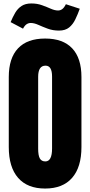

<svg xmlns="http://www.w3.org/2000/svg" viewBox="-20 -1092 526 1120"><path d="M243.2 7.8Q140.1 7.8 85.7 -54.4Q31.2 -116.7 31.2 -234.4V-642.6Q31.2 -752.9 85.2 -810.1Q139.2 -867.2 243.2 -867.2Q347.2 -867.2 401.1 -810.1Q455.1 -752.9 455.1 -642.6V-234.4Q455.1 -116.7 400.6 -54.4Q346.2 7.8 243.2 7.8ZM244.6 -150.4Q283.7 -150.4 283.7 -226.1V-645.5Q283.7 -709 245.6 -709Q202.6 -709 202.6 -644V-225.1Q202.6 -185.1 212.4 -167.7Q222.2 -150.4 244.6 -150.4ZM324.2 -913.6Q288.1 -913.6 258.1 -924.8Q228 -936 203.6 -947Q179.2 -958 159.2 -958Q146.5 -958 135.3 -950.7Q124 -943.4 114.3 -924.8L42 -962.9Q54.2 -992.7 68.6 -1017.3Q83 -1042 105.5 -1056.9Q127.9 -1071.8 162.6 -1071.8Q197.3 -1071.8 225.3 -1061.5Q253.4 -1051.3 276.6 -1041Q299.8 -1030.8 318.8 -1030.8Q332 -1030.8 343.3 -1039.1Q354.5 -1047.4 364.3 -1067.4L445.3 -1041Q433.6 -1008.3 419.4 -979Q405.3 -949.7 383.1 -931.6Q360.8 -913.6 324.2 -913.6Z"/></svg>

Font: webenart
Style: Regular
Weight: 400
Designer: Vernon Adams
Foundry: Vernon Adams
Version: Version 2.116; ttfautohint (v1.8.3)